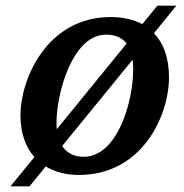

<svg xmlns="http://www.w3.org/2000/svg" viewBox="-20 -606 649 676"><path d="M258 10C480 10 575 -198 575 -334C575 -404 555 -455 522 -489L601 -586H534L481 -521C449 -538 411 -546 370 -546C143 -546 52 -324 52 -201C52 -136 71 -87 101 -53L17 50H84L141 -20C175 1 216 10 258 10ZM179 -175C179 -277 235 -484 353 -484C385 -484 409 -474 426 -453L180 -151C179 -158 179 -166 179 -175ZM449 -363C449 -245 392 -54 275 -54C241 -54 215 -67 199 -92L447 -396C448 -386 449 -375 449 -363Z"/></svg>

Font: Noto Serif Semi
Style: Italic
Weight: 600
Italic angle: -12°
Designer: Monotype Design Team
Foundry: Monotype Imaging Inc.
Version: Version 1.901